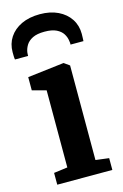

<svg xmlns="http://www.w3.org/2000/svg" viewBox="-131 -886 603 942"><g transform="rotate(-15 170.5 -415.0)"><path d="M38 0V-59.9L107.6 -69V-460.7L37 -479.6V-546.6L220.6 -568.5H222.6L250.3 -548.8V-68.4L317.8 -59.9V0ZM171.5 -830.2Q224 -830.2 263.2 -811.4Q302.4 -792.5 324.1 -759.5Q345.7 -726.5 345.7 -683.9Q345.7 -675.8 345.2 -664.8Q344.7 -653.7 344.5 -647.1H278.9Q279.3 -650.7 278.9 -655.7Q278.5 -660.6 277.5 -666.3Q275.3 -685 264.7 -702.1Q254 -719.3 231.6 -730.4Q209.1 -741.4 171.5 -741.4Q133.4 -741.4 110.9 -730.2Q88.5 -718.9 77.9 -701.8Q67.3 -684.6 64.3 -666Q63.8 -660.6 63.5 -655.7Q63.3 -650.7 63.3 -647.1H-3.4Q-4.8 -653.7 -5.1 -664.8Q-5.4 -675.8 -5.4 -684.7Q-5.4 -726.9 16.1 -759.7Q37.6 -792.5 77.3 -811.4Q117 -830.2 171.5 -830.2Z"/></g></svg>

Font: Merriweather Light
Style: Regular
Weight: 300
Version: Version 2.100